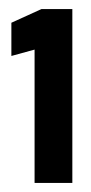

<svg xmlns="http://www.w3.org/2000/svg" viewBox="-20 -822 199 422"><path d="M56 -420V-713L5 -699V-772L71 -802H139V-420Z"/></svg>

Font: Saira Ultra Condensed Black
Style: Regular
Weight: 900
Width: 1
Designer: Hector Gatti with collaboration of the Omnibus-Type team
Foundry: Omnibus-Type
Version: Version 1.001; ttfautohint (v1.8)